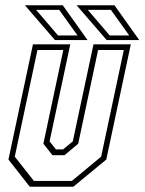

<svg xmlns="http://www.w3.org/2000/svg" viewBox="-20 -708 548 728"><path d="M93 0 12 -103 105 -540H246.5L168 -172L192 -141.5H219L256 -172L334.5 -540H476L383 -103L258 0ZM108.5 -22H252.5L363.5 -114L449.5 -518.5H352L276.5 -163L224.5 -119.5H179L144.5 -163L220 -518.5H122L36 -114ZM508 -556H384.5L270.5 -688H414ZM470 -573.5 400.5 -670.5H313L396 -573.5ZM312 -556H188.5L74.5 -688H218ZM274 -573.5 204.5 -670.5H117L200 -573.5Z"/></svg>

Font: Tourney Condensed ExtraLight
Style: Italic
Weight: 200
Width: 3
Italic angle: -12°
Designer: Tyler Finck
Foundry: Etcetera Type Co
Version: Version 1.010; ttfautohint (v1.8.3)